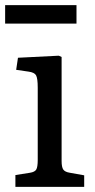

<svg xmlns="http://www.w3.org/2000/svg" viewBox="-20 -728 372 748"><path d="M40 0V-46L97 -55Q116 -58 121.5 -68Q127 -78 127 -105V-386Q127 -423 120.5 -434.5Q114 -446 91 -449L43 -456L50 -503L209 -511L220 -506V-101Q220 -77 226.5 -67.5Q233 -58 252 -55L308 -45V0ZM0 -636V-708H278V-636Z"/></svg>

Font: Literata 18pt
Style: Regular
Weight: 400
Designer: Latin by Veronika Burian and Jose Scaglione. Greek by Irene Vlachou. Cyrillic by Vera Evstafieva.
Foundry: TypeTogether
Version: Version 3.103;gftools[0.9.29]